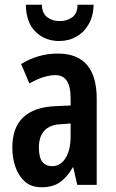

<svg xmlns="http://www.w3.org/2000/svg" viewBox="-20 -780 489 810"><path d="M224 -554Q388 -554 388 -363V0H306L289 -74H287Q263 -32 232.5 -11Q202 10 156 10Q112 10 85 -14Q58 -38 45 -76Q32 -114 32 -158Q32 -242 78 -285Q124 -328 211 -332L278 -335V-366Q278 -413 262.5 -438Q247 -463 213 -463Q166 -463 104 -428L69 -510Q141 -554 224 -554ZM237 -256Q190 -254 167 -228.5Q144 -203 144 -158Q144 -116 158.5 -97.5Q173 -79 200 -79Q235 -79 256.5 -113Q278 -147 278 -207V-259ZM375 -760Q374 -713 354.5 -678.5Q335 -644 302.5 -625.5Q270 -607 230 -607Q170 -607 130 -646Q90 -685 89 -760H157Q157 -724 179 -707.5Q201 -691 232 -691Q262 -691 284.5 -707Q307 -723 307 -760Z"/></svg>

Font: Noto Sans Malayalam ExtraCondensed SemiBold
Style: Regular
Weight: 600
Width: 2
Designer: Jelle Bosma - Monotype Design Team
Foundry: Monotype Imaging Inc.
Version: Version 2.104; ttfautohint (v1.8.4.7-5d5b)